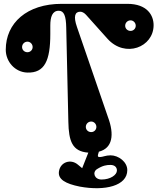

<svg xmlns="http://www.w3.org/2000/svg" viewBox="-20 -780 820 1000"><path d="M542 -171 381 -639C361 -696 371 -719 398 -719C407 -719 418 -714 428 -703L540 -578C632 -476 780 -534 780 -649C780 -700 747 -760 643 -760H301C120 -760 10 -660 10 -521C10 -459 58 -404 122 -402C213 -399 242 -465 242 -603V-647C242 -691 252 -724 286 -724C313 -724 324 -698 325 -635L336 -146C338 -45 356 9 440 15L408 96L385 77C348 46 294 64 287 113C281 154 321 177 396 192C527 216 643 188 643 106C643 63 597 29 556 29C530 29 515 38 500 38C488 38 487 34 495 10C566 -8 577 -78 542 -171ZM455 -92C439 -92 427 -104 427 -119C427 -134 439 -147 455 -147C470 -147 482 -134 482 -119C482 -104 470 -92 455 -92ZM123 -508C107 -508 95 -520 95 -535C95 -550 107 -563 123 -563C138 -563 150 -550 150 -535C150 -520 138 -508 123 -508ZM660 -619C644 -619 632 -631 632 -646C632 -661 644 -674 660 -674C675 -674 687 -661 687 -646C687 -631 675 -619 660 -619ZM509 155C471 155 460 117 485 101C515 82 535 79 555 79C576 79 589 90 589 108C589 131 555 155 509 155Z"/></svg>

Font: Pilowlava Atome
Style: Regular
Weight: 500
Designer: Anton Moglia, Jérémy Landes, Maksym Kobuzan (Cyrillic), Velvetyne Type Foundry
Foundry: Anton Moglia, Jérémy Landes, Velvetyne Type Foundry
Version: Version 1.002;Glyphs 3.3 (3303)